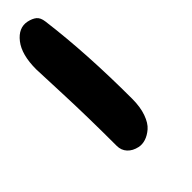

<svg xmlns="http://www.w3.org/2000/svg" viewBox="-19 -214 699 699"><g transform="rotate(45 331.0 135.5)"><path d="M107.9 221.2Q32.7 221.2 -6.1 190.9Q-44.9 160.6 -37.1 121.1Q-32.7 100.6 -23.2 88.9Q-13.7 77.1 8.8 74.2Q197.3 49.8 431.2 49.8Q473.1 49.8 503.9 60.8Q534.7 71.8 549.3 88.9Q564 106 569.6 123.5Q575.2 141.1 571.8 157.2Q566.4 182.1 550.8 196.5Q535.2 210.9 512.2 210.9Q361.3 210.9 236.6 216.1Q111.8 221.2 107.9 221.2Z"/></g></svg>

Font: Shantell Sans Normal
Style: Italic
Weight: 800
Italic angle: -11.31°
Designer: Stephen Nixon, Anya Danilova, Shantell Martin
Foundry: Arrow Type
Version: Version 1.006;[559af2be0]